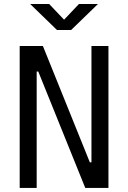

<svg xmlns="http://www.w3.org/2000/svg" viewBox="-20 -918 626 938"><path d="M396.5 0H509.8V-693.4H426.8V-125H418.9L189.5 -693.4H76.2V0H159.2V-568.4H167ZM258.3 -771.5H327.6L458.5 -898.4H365.7L293 -821.8L220.2 -898.4H127.4Z"/></svg>

Font: Cascadia Code SemiLight
Style: Regular
Weight: 350
Monospace: yes
Designer: Aaron Bell
Foundry: Saja Typeworks
Version: Version 2404.023